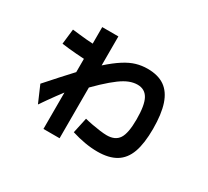

<svg xmlns="http://www.w3.org/2000/svg" viewBox="-130 -836 1140 1054"><g transform="rotate(30 440.0 -309.0)"><path d="M396.7 -54.4 417.8 -152.2Q438.9 -146.7 465.6 -141.7Q492.2 -136.7 518.3 -133.3Q544.4 -130 561.1 -130Q614.4 -130 637.2 -165Q660 -200 660 -287.8Q660 -377.8 638.3 -416.7Q616.7 -455.6 570 -455.6Q545.6 -455.6 519.4 -445.6Q493.3 -435.6 462.2 -412.8Q431.1 -390 389.4 -351.1Q347.8 -312.2 292.2 -252.2L274.4 -256.7Q244.4 -220 212.8 -176.7Q181.1 -133.3 150 -87.8L104.4 -193.3Q182.2 -281.1 240.6 -343.9Q298.9 -406.7 345.6 -448.3Q392.2 -490 430.6 -514.4Q468.9 -538.9 503.3 -548.9Q537.8 -558.9 574.4 -558.9Q641.1 -558.9 682.8 -530Q724.4 -501.1 744.4 -441.1Q764.4 -381.1 764.4 -287.8Q764.4 -195.6 743.9 -138.3Q723.3 -81.1 678.3 -53.9Q633.3 -26.7 561.1 -26.7Q522.2 -26.7 480.6 -33.9Q438.9 -41.1 396.7 -54.4ZM243.3 13.3V-632.2H345.6V13.3ZM285.6 -430Q266.7 -430 242.8 -431.1Q218.9 -432.2 193.3 -434.4Q167.8 -436.7 144.4 -438.9Q121.1 -441.1 100 -444.4L111.1 -540Q131.1 -537.8 155 -535Q178.9 -532.2 203.9 -530Q228.9 -527.8 252.8 -526.7Q276.7 -525.6 296.7 -525.6Z"/></g></svg>

Font: Paperlogy 6 SemiBold
Style: Regular
Weight: 600
Designer: redesigned by Lee Juim, glyphs from Gmarket Sans & Montserrat
Foundry: PT&
Version: Version 1.001